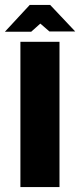

<svg xmlns="http://www.w3.org/2000/svg" viewBox="-58 -761 326 781"><path d="M25 0V-591H184V0ZM-38 -632 63 -741H146L248 -633H143L106 -665L69 -632Z"/></svg>

Font: Alumni Sans Black
Style: Regular
Weight: 900
Designer: Robert E. Leuschke
Foundry: Robert E. Leuschke
Version: Version 1.018